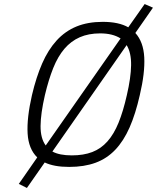

<svg xmlns="http://www.w3.org/2000/svg" viewBox="-20 -815 776 949"><path d="M322 10Q284 10 254 4.5Q224 -1 201 -12L113 114L73 94L164 -37Q121 -79 116.5 -155Q112 -231 138 -345Q159 -434 188.5 -501.5Q218 -569 260 -615Q302 -661 358 -684Q414 -707 488 -707Q567 -707 614 -680L695 -795L736 -777L649 -652Q689 -608 693 -531.5Q697 -455 671 -345Q650 -252 620.5 -185Q591 -118 549.5 -74.5Q508 -31 452 -10.5Q396 10 322 10ZM202 -345Q181 -254 180.5 -192.5Q180 -131 206 -96L576 -625Q537 -650 475 -650Q418 -650 374.5 -631Q331 -612 298.5 -574Q266 -536 243 -478.5Q220 -421 202 -345ZM335 -47Q393 -47 436 -63.5Q479 -80 511 -116Q543 -152 566 -208.5Q589 -265 607 -345Q627 -431 628 -492.5Q629 -554 606 -592L239 -66Q274 -47 335 -47Z"/></svg>

Font: Panefresco 250wt
Style: Italic
Weight: 300
Version: Version 1.000